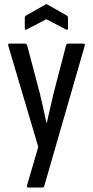

<svg xmlns="http://www.w3.org/2000/svg" viewBox="-20 -692 435 898"><path d="M112 185Q108 185 106.5 181.5Q105 178 107 173L159 -5L19 -477Q15 -488 25 -488H97Q104 -488 107 -480L167 -253Q175 -220 182.5 -185Q190 -150 197 -118H199Q206 -150 214.5 -185.5Q223 -221 230 -253L289 -480Q292 -488 300 -488H369Q380 -488 376 -477L187 178Q186 185 178 185ZM106 -555Q96 -549 96 -559V-608Q96 -616 101 -619L191 -670Q197 -675 203 -670L293 -619Q298 -616 298 -608V-559Q298 -549 287 -555L197 -602Z"/></svg>

Font: Sofia Sans Condensed Medium
Style: Regular
Weight: 500
Designer: Botio Nikoltchev, Ani Petrova
Foundry: lettersoup
Version: Version 4.101; ttfautohint (v1.8.4.7-5d5b)